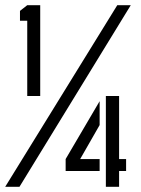

<svg xmlns="http://www.w3.org/2000/svg" viewBox="-20 -720 542 740"><path d="M0 0 432 -700H484L55 0ZM233 -61V-107L364 -330V-238L289 -107H364V-61ZM388 0V-350H439V-107H466V-61H439V0ZM85 -350V-640H57V-678L85 -700H135V-350Z"/></svg>

Font: Stick No Bills
Style: Regular
Weight: 400
Version: Version 2.000